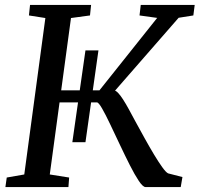

<svg xmlns="http://www.w3.org/2000/svg" viewBox="-20 -763 814 783"><path d="M275 -183 328.5 -557.5H381.5L328.5 -183ZM574 0Q563 0 546.2 -25Q529.5 -50 509.5 -89.5Q489.5 -129 468.8 -173Q448 -217 429.2 -256.5Q410.5 -296 396.2 -320.8Q382 -345.5 375 -345.5H207.5L214 -394.5H385.5L621 -690L549 -700L554 -743H774L768.5 -700L708.5 -690.5L413.5 -352.5L443.5 -394.5Q451.5 -394.5 461 -384.8Q470.5 -375 481.8 -357.5Q493 -340 505.2 -317.8Q517.5 -295.5 531 -270Q550 -235 570 -199Q590 -163 608.5 -132.2Q627 -101.5 641.8 -81Q656.5 -60.5 665.5 -56L724 -41L717 0ZM2 0 7.5 -39 79 -51.5 165 -689.5 98 -700 102.5 -743H351.5L347 -700L269.5 -689.5L183 -51.5L262 -39L259 0Z"/></svg>

Font: Merriweather 24pt
Style: Italic
Weight: 400
Italic angle: -7.8°
Designer: Eben Sorkin
Foundry: Eben Sorkin
Version: Version 2.101